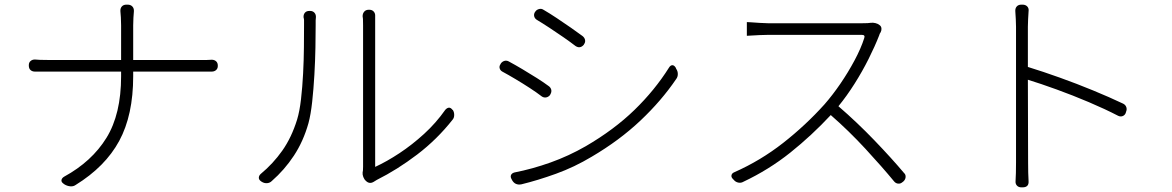

<svg xmlns="http://www.w3.org/2000/svg" viewBox="-20 -784 5040 826"><path d="M104 -504Q104 -515 111.5 -521.5Q119 -528 130 -528Q140 -527 152 -526.5Q164 -526 185 -526H501V-675Q501 -695 500 -709Q499 -723 498 -735Q497 -748 504 -756Q511 -764 524 -764H529Q542 -764 549.5 -756Q557 -748 556 -735Q555 -722 554 -707.5Q553 -693 553 -675V-526H843Q859 -526 870 -526Q881 -526 891 -527Q902 -527 909.5 -520.5Q917 -514 917 -502V-500Q917 -489 909.5 -482.5Q902 -476 891 -476Q881 -476 869.5 -476Q858 -476 842 -476H553V-456Q553 -289 493 -178Q433 -67 305 12Q295 19 281.5 17.5Q268 16 257 9L253 6Q243 -1 244.5 -9.5Q246 -18 256 -24Q375 -89 438 -191Q501 -293 501 -456V-476H187Q165 -476 152.5 -476Q140 -476 130 -476Q119 -476 111.5 -482.5Q104 -489 104 -502Z M1554 -6Q1547 -12 1543 -22.5Q1539 -33 1540 -42Q1541 -48 1541.5 -51.5Q1542 -55 1542 -67Q1542 -76 1542 -110.5Q1542 -145 1542 -196Q1542 -247 1542 -307Q1542 -367 1542 -427Q1542 -487 1542 -539Q1542 -591 1542 -627.5Q1542 -664 1542 -675Q1542 -698 1541.5 -702.5Q1541 -707 1540 -714Q1540 -726 1547 -734Q1554 -742 1566 -742H1569Q1581 -742 1588 -734Q1595 -726 1594 -714Q1594 -707 1594 -702.5Q1594 -698 1594 -675Q1594 -664 1594 -626Q1594 -588 1594 -534Q1594 -480 1594 -417.5Q1594 -355 1594 -294Q1594 -233 1594 -182.5Q1594 -132 1594 -100.5Q1594 -69 1594 -66Q1644 -89 1698.5 -125Q1753 -161 1804.5 -208Q1856 -255 1896 -312Q1913 -330 1927 -311H1928Q1934 -302 1934 -289.5Q1934 -277 1927 -269Q1860 -184 1774.5 -119Q1689 -54 1601 -10L1588 -2Q1570 9 1555 -5ZM1103 -4Q1093 -11 1093.5 -20Q1094 -29 1102 -36Q1155 -80 1194.5 -136Q1234 -192 1258 -269Q1269 -305 1275 -357.5Q1281 -410 1284 -468Q1287 -526 1287.5 -581Q1288 -636 1288 -676Q1288 -693 1288 -697.5Q1288 -702 1286 -709Q1285 -721 1291.5 -729Q1298 -737 1311 -737H1314Q1326 -737 1333 -729Q1340 -721 1339 -709Q1338 -702 1338 -696Q1338 -690 1338 -676Q1338 -636 1337 -579.5Q1336 -523 1332.5 -462Q1329 -401 1323 -346Q1317 -291 1307 -254Q1285 -176 1244.5 -114.5Q1204 -53 1149 -5Q1141 3 1129 4Q1117 5 1106 -2Z M2283 -734Q2288 -742 2298.5 -745Q2309 -748 2318 -742Q2344 -727 2375.5 -706Q2407 -685 2436.5 -664.5Q2466 -644 2486 -629Q2495 -622 2497 -612Q2499 -602 2492 -593V-592Q2476 -573 2456 -586Q2434 -603 2404.5 -623.5Q2375 -644 2344.5 -664Q2314 -684 2289 -699Q2280 -705 2278 -714.5Q2276 -724 2282 -733ZM2181 -13Q2175 -23 2178.5 -31Q2182 -39 2193 -42Q2270 -57 2348.5 -85Q2427 -113 2500 -155Q2622 -226 2709.5 -311Q2797 -396 2858 -493Q2864 -503 2872 -503.5Q2880 -504 2887 -493L2889 -488Q2896 -478 2896 -465.5Q2896 -453 2889 -444Q2826 -351 2735.5 -265.5Q2645 -180 2526 -110Q2451 -65 2372 -36.5Q2293 -8 2223 9Q2196 14 2183 -9ZM2134 -510Q2140 -519 2150 -522Q2160 -525 2170 -519Q2196 -505 2228 -486Q2260 -467 2290 -448Q2320 -429 2340 -414Q2349 -408 2351.5 -398Q2354 -388 2347 -377V-376Q2340 -367 2330 -365Q2320 -363 2311 -369Q2289 -386 2259 -405.5Q2229 -425 2198 -443.5Q2167 -462 2141 -476Q2132 -481 2129.5 -490.5Q2127 -500 2134 -509Z M3764 -676Q3771 -671 3772 -662.5Q3773 -654 3769 -646Q3764 -639 3762 -631Q3744 -585 3717 -531Q3690 -477 3656.5 -424Q3623 -371 3587 -327Q3668 -257 3742 -180Q3816 -103 3869 -40Q3877 -33 3876 -22Q3875 -11 3866 -3L3862 0Q3854 7 3844 6Q3834 5 3827 -3Q3775 -66 3703.5 -143.5Q3632 -221 3554 -289Q3472 -201 3380 -127.5Q3288 -54 3178 -2Q3168 4 3156 1.5Q3144 -1 3136 -11L3133 -14Q3125 -22 3127 -30.5Q3129 -39 3139 -43Q3252 -93 3349 -169Q3446 -245 3527 -335Q3562 -375 3595.5 -424Q3629 -473 3656.5 -524.5Q3684 -576 3698 -620Q3703 -634 3688 -634Q3665 -634 3620.5 -634Q3576 -634 3522 -634Q3468 -634 3417 -634Q3366 -634 3329.5 -634Q3293 -634 3284 -634Q3268 -634 3247.5 -633Q3227 -632 3211 -631Q3195 -630 3193 -630V-689Q3196 -689 3212 -688Q3228 -687 3248.5 -685.5Q3269 -684 3284 -684Q3292 -684 3322 -684Q3352 -684 3395 -684Q3438 -684 3485.5 -684Q3533 -684 3576.5 -684Q3620 -684 3650.5 -684Q3681 -684 3689 -684Q3705 -684 3713 -684.5Q3721 -685 3727 -686Q3736 -687 3746.5 -684.5Q3757 -682 3764 -676Z M4351 -84Q4351 -95 4351 -136Q4351 -177 4351 -236.5Q4351 -296 4351 -362Q4351 -428 4351 -490.5Q4351 -553 4351 -600.5Q4351 -648 4351 -669Q4351 -685 4350 -702Q4349 -719 4348 -735Q4347 -748 4354 -756Q4361 -764 4374 -764H4379Q4392 -764 4399.5 -756Q4407 -748 4405 -735Q4404 -719 4403 -701Q4402 -683 4402 -669V-496Q4467 -476 4539.5 -450Q4612 -424 4682.5 -395Q4753 -366 4812 -338Q4822 -333 4825.5 -323Q4829 -313 4824 -302L4823 -298Q4819 -288 4809.5 -284.5Q4800 -281 4790 -286Q4734 -315 4664.5 -344.5Q4595 -374 4526 -399Q4457 -424 4402 -441L4403 -84Q4403 -59 4403.5 -41Q4404 -23 4405 -5Q4407 22 4379 22H4374Q4362 22 4355 14.5Q4348 7 4349 -5Q4350 -23 4350.5 -40Q4351 -57 4351 -84Z"/></svg>

Font: Chiron GoRound TC L
Style: Regular
Weight: 300
Designer: Ryoko NISHIZUKA 西塚涼子 (kana, bopomofo & ideographs); Paul D. Hunt (Latin, Greek & Cyrillic); Sandoll Communications 산돌커뮤니
Foundry: Adobe
Version: Version 1.000;hotconv 1.1.1;makeotfexe 2.6.0